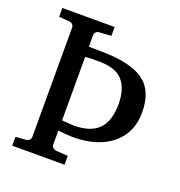

<svg xmlns="http://www.w3.org/2000/svg" viewBox="-123 -775 824 879"><g transform="rotate(20 289.0 -335.5)"><path d="M539.1 -346.2Q539.1 -276.9 505.6 -228.8Q472.2 -180.7 413.3 -156Q354.5 -131.3 277.8 -131.8Q264.2 -131.8 247.6 -133.3Q231 -134.8 219 -136Q207 -137.2 207 -137.2V-68.8Q207 -60.1 213.4 -54Q219.7 -47.9 229 -46.9L287.1 -43V0H32.2V-43L83 -46.9Q92.3 -47.9 98.6 -54Q105 -60.1 105 -68.8V-602.1Q105 -610.8 98.6 -617.2Q92.3 -623.5 83 -624L32.2 -627.9V-670.9H287.1V-627.9L229 -624Q219.7 -623.5 213.4 -617.2Q207 -610.8 207 -602.1V-545.9L274.9 -544.9Q411.6 -543 475.3 -497.3Q539.1 -451.7 539.1 -346.2ZM424.8 -346.2Q424.8 -420.9 387.7 -461.4Q350.6 -502 253.9 -498Q252.4 -499 241 -498.5Q229.5 -498 218.3 -497.1Q207 -496.1 207 -496.1V-187Q207 -187 217.5 -186Q228 -185.1 241.9 -184.1Q255.9 -183.1 265.1 -183.1Q345.2 -182.6 385 -221.9Q424.8 -261.2 424.8 -346.2Z"/></g></svg>

Font: Eeyek
Style: Regular
Weight: 400
Designer: Pravabati Chingangbam and Tabish
Foundry: SIL International
Version: Version 2.000